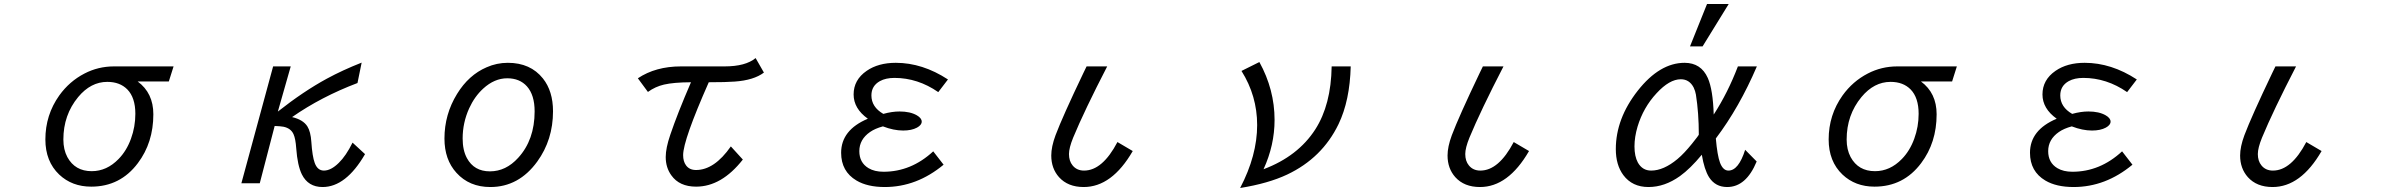

<svg xmlns="http://www.w3.org/2000/svg" viewBox="-20 -900 12040 969"><path d="M856 -564.9 832 -488.8H674.8Q753.9 -430.7 753.9 -323.2Q753.9 -180.2 675.8 -76.7Q586.9 42 440.4 42Q343.3 42 278.8 -19Q209 -85.4 209 -196.3Q209 -319.8 279.3 -418.5Q330.6 -489.7 406.2 -528.8Q475.6 -564.9 555.2 -564.9ZM521.5 -486.8Q438 -486.8 374.5 -410.2Q299.8 -319.8 299.8 -195.8Q299.8 -145 319.8 -107.4Q358.4 -36.1 442.9 -36.1Q519 -36.1 578.6 -97.7Q619.1 -139.2 641.1 -200.2Q663.1 -260.3 663.1 -325.7Q663.1 -407.2 622.6 -448.7Q585 -486.8 521.5 -486.8Z M1447.3 -564.9 1382.3 -336.9Q1511.7 -439 1629.4 -502.9Q1708.5 -545.9 1805.2 -584L1784.2 -481Q1601.1 -411.6 1454.1 -309.1Q1509.8 -295.9 1531.2 -262.2Q1547.9 -235.8 1551.3 -184.1Q1556.2 -110.8 1568.4 -77.6Q1582.5 -39.1 1614.7 -39.1Q1650.4 -39.1 1689.9 -78.1Q1726.1 -113.3 1759.3 -180.2L1822.3 -122.1Q1726.1 43.9 1607.9 43.9Q1535.2 43.9 1503.4 -20Q1481.4 -64.9 1475.1 -150.9Q1471.7 -200.2 1461.4 -222.7Q1448.2 -252.4 1411.1 -260.3Q1396 -263.2 1366.2 -264.2L1291 24.9H1198.2L1358.4 -564.9Z M2543 -583Q2657.2 -583 2720.2 -503.9Q2771 -439.9 2771 -338.4Q2771 -194.3 2691.4 -84.5Q2598.1 43.9 2454.6 43.9Q2348.6 43.9 2283.7 -27.8Q2223.1 -94.2 2223.1 -200.7Q2223.1 -322.8 2286.6 -425.8Q2345.2 -521.5 2436 -560.5Q2486.8 -583 2543 -583ZM2540 -504.9Q2475.6 -504.9 2418.9 -453.1Q2375 -413.1 2347.7 -353Q2314.9 -280.3 2314.9 -201.2Q2314.9 -142.1 2336.4 -102.1Q2372.6 -35.2 2452.6 -35.2Q2533.2 -35.2 2595.2 -103.5Q2678.2 -194.3 2678.2 -337.9Q2678.2 -420.4 2639.6 -463.9Q2603 -504.9 2540 -504.9Z M3199.2 -504.9Q3289.1 -564.9 3417 -564.9H3637.2Q3742.7 -564.9 3793.5 -606.9L3835.4 -533.7Q3784.2 -495.1 3688 -488.3Q3645 -484.9 3557.1 -484.9Q3427.7 -192.4 3427.7 -117.2Q3427.7 -85 3442.4 -65.4Q3459.5 -42 3492.7 -42Q3585.4 -42 3668.5 -161.1L3729 -94.7Q3621.6 42 3493.2 42Q3408.7 42 3368.2 -15.1Q3339.8 -54.2 3339.8 -107.4Q3339.8 -152.8 3362.8 -219.7Q3398.9 -326.7 3467.3 -484.9Q3379.4 -484.4 3331.1 -473.1Q3287.1 -462.9 3250 -436Z M4742.2 -68.8Q4606.4 43.9 4445.3 43.9Q4357.9 43.9 4302.7 11.2Q4225.1 -34.7 4225.1 -128.9Q4225.1 -244.1 4359.9 -300.8Q4288.1 -352.1 4288.1 -423.3Q4288.1 -497.1 4354 -542.5Q4412.6 -583 4501 -583Q4635.7 -583 4764.2 -499L4715.3 -435.1Q4611.8 -506.8 4494.1 -506.8Q4450.2 -506.8 4420.9 -490.7Q4377.9 -466.8 4377.9 -418.5Q4377.9 -359.9 4438 -325.2Q4481.9 -337.4 4520 -337.4Q4573.7 -337.4 4607.4 -317.9Q4631.8 -303.7 4631.8 -286.1Q4631.8 -269 4607.9 -255.9Q4580.6 -241.2 4538.1 -241.2Q4490.2 -241.2 4436 -262.2Q4396.5 -251.5 4371.1 -233.9Q4316.9 -196.3 4316.9 -137.2Q4316.9 -79.1 4363.3 -51.3Q4393.6 -33.2 4439 -33.2Q4578.6 -33.2 4689.9 -136.2Z M5696.8 -137.7Q5591.8 43.9 5449.2 43.9Q5369.6 43.9 5324.7 -5.9Q5285.6 -49.8 5285.6 -115.2Q5285.6 -159.2 5307.1 -217.3Q5342.3 -311 5447.8 -531.7L5463.9 -564.9H5567.9Q5452.6 -341.8 5396 -205.1Q5375 -153.3 5375 -122.6Q5375 -87.4 5393.1 -65.4Q5414.1 -39.1 5451.2 -39.1Q5543.9 -39.1 5619.6 -183.1Z M6796.9 -564.9Q6792.5 -392.1 6735.4 -273.4Q6652.8 -102.5 6476.1 -19Q6380.9 25.9 6238.8 48.8Q6324.7 -115.2 6324.7 -269Q6324.7 -416.5 6245.6 -542L6335.9 -586.9Q6412.6 -447.8 6412.6 -294.9Q6412.6 -167 6356.9 -45.9Q6530.8 -111.3 6618.2 -247.1Q6697.8 -371.1 6700.7 -564.9Z M7696.8 -137.7Q7591.8 43.9 7449.2 43.9Q7369.6 43.9 7324.7 -5.9Q7285.6 -49.8 7285.6 -115.2Q7285.6 -159.2 7307.1 -217.3Q7342.3 -311 7447.8 -531.7L7463.9 -564.9H7567.9Q7452.6 -341.8 7396 -205.1Q7375 -153.3 7375 -122.6Q7375 -87.4 7393.1 -65.4Q7414.1 -39.1 7451.2 -39.1Q7543.9 -39.1 7619.6 -183.1Z M8509.3 -666 8595.2 -879.9H8704.6L8572.8 -666ZM8787.6 -144 8845.7 -85Q8792.5 43.9 8696.8 43.9Q8637.2 43.9 8605.5 -5.4Q8581.5 -43.5 8568.8 -119.1Q8510.7 -48.8 8458.5 -11.2Q8381.3 43.9 8299.8 43.9Q8217.8 43.9 8172.9 -16.1Q8134.8 -67.4 8134.8 -147.5Q8134.8 -301.3 8245.6 -442.4Q8356.4 -583 8481.9 -583Q8564.9 -583 8599.1 -506.3Q8625 -447.8 8628.9 -321.8Q8664.6 -377 8695.1 -437.7Q8725.6 -498.5 8751 -564.9H8846.7Q8757.8 -357.4 8639.6 -201.2Q8647 -115.7 8660.6 -79.1Q8675.8 -39.1 8703.1 -39.1Q8754.4 -39.1 8787.6 -144ZM8553.7 -220.7Q8553.7 -329.6 8539.1 -422.4Q8536.1 -440.4 8527.8 -458Q8506.3 -500 8462.9 -500Q8405.3 -500 8340.3 -429.2Q8273.9 -357.9 8244.6 -261.2Q8229 -208.5 8229 -161.1Q8229 -111.3 8246.1 -79.6Q8269 -39.1 8313 -39.1Q8376 -39.1 8445.8 -97.2Q8463.9 -112.3 8481.9 -131.6Q8500 -150.9 8518.6 -173.8Q8553.7 -217.3 8553.7 -220.7Z M9856 -564.9 9832 -488.8H9674.8Q9753.9 -430.7 9753.9 -323.2Q9753.9 -180.2 9675.8 -76.7Q9586.9 42 9440.4 42Q9343.3 42 9278.8 -19Q9209 -85.4 9209 -196.3Q9209 -319.8 9279.3 -418.5Q9330.6 -489.7 9406.2 -528.8Q9475.6 -564.9 9555.2 -564.9ZM9521.5 -486.8Q9438 -486.8 9374.5 -410.2Q9299.8 -319.8 9299.8 -195.8Q9299.8 -145 9319.8 -107.4Q9358.4 -36.1 9442.9 -36.1Q9519 -36.1 9578.6 -97.7Q9619.1 -139.2 9641.1 -200.2Q9663.1 -260.3 9663.1 -325.7Q9663.1 -407.2 9622.6 -448.7Q9585 -486.8 9521.5 -486.8Z M10742.2 -68.8Q10606.4 43.9 10445.3 43.9Q10357.9 43.9 10302.7 11.2Q10225.1 -34.7 10225.1 -128.9Q10225.1 -244.1 10359.9 -300.8Q10288.1 -352.1 10288.1 -423.3Q10288.1 -497.1 10354 -542.5Q10412.6 -583 10501 -583Q10635.7 -583 10764.2 -499L10715.3 -435.1Q10611.8 -506.8 10494.1 -506.8Q10450.2 -506.8 10420.9 -490.7Q10377.9 -466.8 10377.9 -418.5Q10377.9 -359.9 10438 -325.2Q10481.9 -337.4 10520 -337.4Q10573.7 -337.4 10607.4 -317.9Q10631.8 -303.7 10631.8 -286.1Q10631.8 -269 10607.9 -255.9Q10580.6 -241.2 10538.1 -241.2Q10490.2 -241.2 10436 -262.2Q10396.5 -251.5 10371.1 -233.9Q10316.9 -196.3 10316.9 -137.2Q10316.9 -79.1 10363.3 -51.3Q10393.6 -33.2 10439 -33.2Q10578.6 -33.2 10689.9 -136.2Z M11696.8 -137.7Q11591.8 43.9 11449.2 43.9Q11369.6 43.9 11324.7 -5.9Q11285.6 -49.8 11285.6 -115.2Q11285.6 -159.2 11307.1 -217.3Q11342.3 -311 11447.8 -531.7L11463.9 -564.9H11567.9Q11452.6 -341.8 11396 -205.1Q11375 -153.3 11375 -122.6Q11375 -87.4 11393.1 -65.4Q11414.1 -39.1 11451.2 -39.1Q11543.9 -39.1 11619.6 -183.1Z"/></svg>

Font: FORM UDPGothic
Style: Regular
Weight: 400
Foundry: Pronama LLC
Version: Version 1.05101